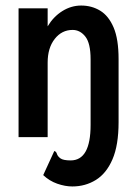

<svg xmlns="http://www.w3.org/2000/svg" viewBox="-20 -495 490 693"><path d="M241 178Q215 178 186.5 168Q158 158 136 137L176 50Q183 52 185.5 60.5Q188 69 198 76.5Q208 84 235 84Q307 84 307 -44V-281Q307 -339 288 -363Q269 -387 242 -387Q203 -387 177.5 -354.5Q152 -322 152 -269V0H47V-465H152V-400Q173 -435 205 -455Q237 -475 273 -475Q311 -475 341.5 -456.5Q372 -438 390 -396Q408 -354 408 -282V-54Q408 29 386 80Q364 131 326 154.5Q288 178 241 178Z"/></svg>

Font: Inconsolata SemiCondensed Bold
Style: Regular
Weight: 700
Width: 4
Monospace: yes
Designer: Raph Levien, Cyreal, Brenton Simpson
Foundry: Raph Levien, Cyreal, Google
Version: Version 3.001; ttfautohint (v1.8.2.53-6de2)